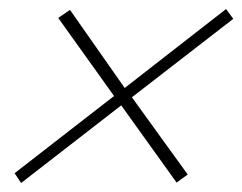

<svg xmlns="http://www.w3.org/2000/svg" viewBox="-20 -570 542 430"><path d="M110.4 -529.8 136.7 -547.9 259.3 -373 486.3 -549.8 502.4 -527.8 275.4 -352.1 400.4 -179.2 375.5 -161.1 251.5 -334 27.3 -160.2 12.7 -182.1 235.4 -355Z"/></svg>

Font: TypoPRO Playfair Display SC
Style: Italic
Weight: 900
Italic angle: -14°
Designer: Claus Eggers Sørensen
Foundry: Claus Eggers Sørensen
Version: Version 1.004;PS 001.004;hotconv 1.0.70;makeotf.lib2.5.58329